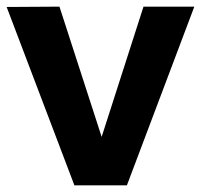

<svg xmlns="http://www.w3.org/2000/svg" viewBox="-23 -558 605 578"><path d="M-3 -537 156 -538 283 -146 409 -538H562L359 0H201Z"/></svg>

Font: Argentum Sans SemiBold
Style: Regular
Weight: 600
Designer: Julieta Ulanovsky (Modified by Cristiano Sobral)
Foundry: Julieta Ulanovsky
Version: Version 5.001;November 22, 2018;FontCreator 11.5.0.2425 64-b